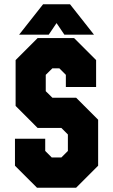

<svg xmlns="http://www.w3.org/2000/svg" viewBox="-20 -878 529 898"><path d="M153 0 50 -103V-229H191.5V-172L222 -141.5H267L297.5 -172V-249L267 -279.5H156L53 -382.5V-597L156 -700H326.5L429.5 -597V-471H288V-528L257.5 -558.5H225L194 -528V-451.5L225 -421H336L439 -318V-103L336 0ZM181.5 -858H307.5L419.5 -716H281L244.5 -770L208 -716H69.5Z"/></svg>

Font: Tourney Condensed Black
Style: Regular
Weight: 900
Width: 3
Designer: Tyler Finck
Foundry: Etcetera Type Co
Version: Version 1.010; ttfautohint (v1.8.3)